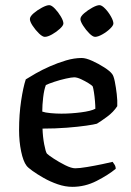

<svg xmlns="http://www.w3.org/2000/svg" viewBox="-20 -725 509 745"><path d="M261 0Q233 0 204 -10Q175 -20 149.5 -34.5Q124 -49 106 -62Q88 -75 83 -82Q70 -99 62 -137.5Q54 -176 54 -220Q54 -281 62 -334Q70 -387 80 -417Q94 -426 118.5 -440Q143 -454 173.5 -467.5Q204 -481 236 -490.5Q268 -500 297 -500Q313 -500 337.5 -489Q362 -478 384.5 -463.5Q407 -449 415 -438Q421 -431 425.5 -408.5Q430 -386 433 -360Q436 -334 435 -313Q420 -290 395.5 -272Q371 -254 356 -245Q346 -242 315 -237.5Q284 -233 239.5 -229.5Q195 -226 145 -226Q146 -194 151.5 -165Q157 -136 162 -129Q168 -123 188.5 -109.5Q209 -96 233 -84Q257 -72 272 -72Q288 -72 318 -77Q348 -82 376.5 -88Q405 -94 417 -97Q420 -93 424.5 -86Q429 -79 429 -70Q400 -46 355 -23Q310 0 261 0ZM218 -284Q255 -284 294 -289Q333 -294 350 -303Q350 -315 348.5 -333Q347 -351 344.5 -367Q342 -383 340 -389Q338 -393 324.5 -401.5Q311 -410 295 -417.5Q279 -425 268 -425Q258 -425 235.5 -420Q213 -415 190.5 -407.5Q168 -400 158 -395Q151 -377 147.5 -347Q144 -317 144 -292Q155 -288 176.5 -286Q198 -284 218 -284ZM349 -582Q340 -582 326.5 -595.5Q313 -609 302.5 -625.5Q292 -642 292 -651Q292 -661 306.5 -673.5Q321 -686 338.5 -695.5Q356 -705 366 -705Q375 -705 388 -691.5Q401 -678 410.5 -661Q420 -644 420 -634Q420 -626 407 -613.5Q394 -601 377 -591.5Q360 -582 349 -582ZM154 -582Q145 -582 131.5 -595Q118 -608 107 -624.5Q96 -641 96 -651Q96 -661 110.5 -673.5Q125 -686 143 -695.5Q161 -705 171 -705Q180 -705 193 -691.5Q206 -678 216 -661Q226 -644 226 -634Q226 -626 212.5 -613.5Q199 -601 182 -591.5Q165 -582 154 -582Z"/></svg>

Font: Texturina
Style: Regular
Weight: 400
Designer: Guillermo Torres Carreño
Foundry: Omnibus-Type
Version: Version 1.002; ttfautohint (v1.8.3)